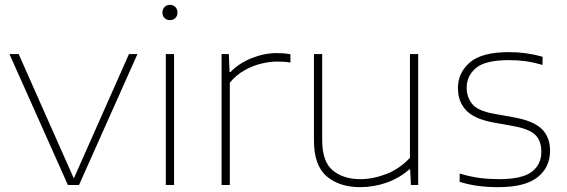

<svg xmlns="http://www.w3.org/2000/svg" viewBox="-20 -763 2337 792"><path d="M260 0 19 -540H57L284.5 -27L512 -540H547L306 0Z M664 0V-540H698V0ZM681 -680Q667.5 -680 658.8 -688.5Q650 -697 650 -711Q650 -725.5 658.8 -734.2Q667.5 -743 681 -743Q694.5 -743 703.2 -734.2Q712 -725.5 712 -711Q712 -697 703.2 -688.5Q694.5 -680 681 -680Z M894 0V-540H924L927 -466H931Q965.5 -502 1017.8 -523Q1070 -544 1121 -544Q1137 -544 1149.8 -543Q1162.5 -542 1178 -539V-505Q1164.5 -507.5 1150.8 -508.2Q1137 -509 1121 -509Q1091.5 -509 1056.2 -500.2Q1021 -491.5 987.2 -472.2Q953.5 -453 928 -422V0Z M1465 9Q1380.5 9 1327.8 -35.5Q1275 -80 1275 -185V-540H1309V-186Q1309 -96 1352.8 -60Q1396.5 -24 1466 -24Q1518.5 -24 1573.5 -45.2Q1628.5 -66.5 1671 -112V-540H1705V0H1675L1672 -64H1668Q1627 -28 1574.5 -9.5Q1522 9 1465 9Z M2035 9Q1991 9 1952.8 4Q1914.5 -1 1876 -13V-47Q1922.5 -33.5 1960 -28.8Q1997.5 -24 2038 -24Q2133.5 -24 2173.2 -54Q2213 -84 2213 -137Q2213 -181.5 2188.5 -206.2Q2164 -231 2097 -243L2014 -258Q1936 -272.5 1902.5 -308.2Q1869 -344 1869 -400Q1869 -463 1918.2 -505.5Q1967.5 -548 2080 -548Q2151 -548 2218 -529V-495Q2178.5 -506.5 2147 -510.8Q2115.5 -515 2080 -515Q1982.5 -515 1943.8 -482.8Q1905 -450.5 1905 -401Q1905 -363 1927.5 -334.5Q1950 -306 2016 -294L2099 -279Q2179.5 -265 2214.2 -231.5Q2249 -198 2249 -141Q2249 -73 2197.5 -32Q2146 9 2035 9Z"/></svg>

Font: Encode Sans Exp Th
Style: Regular
Weight: 100
Width: 7
Designer: Multiple Designers
Foundry: Impallari Type
Version: Version 3.002; ttfautohint (v1.8.3) -l 8 -r 50 -G 200 -x 14 